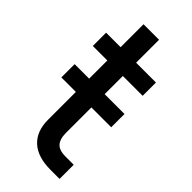

<svg xmlns="http://www.w3.org/2000/svg" viewBox="-219 -723 769 769"><g transform="rotate(45 166.0 -338.0)"><path d="M184.6 -675.8V-149.4Q184.6 -113.3 200 -96.7Q215.3 -80.1 250 -80.1H296.9V0H246.1Q172.4 0 134.5 -35.2Q96.7 -70.3 96.7 -134.8V-675.8ZM296.9 -470.7H14.6V-545.9H296.9ZM296.9 -292.5H14.6V-367.7H296.9Z"/></g></svg>

Font: Inter RS Variable
Style: Regular
Weight: 400
Designer: Rasmus Andersson (customised by Maria Ramos and Noel Pretorius)
Foundry: rsms
Version: Version 3.001;Glyphs 3.2.3 (3260)